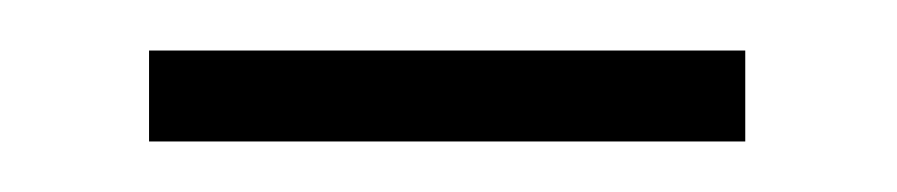

<svg xmlns="http://www.w3.org/2000/svg" viewBox="-20 -373 355 76"><path d="M39 -317V-353H275V-317Z"/></svg>

Font: Noto Sans Malayalam UI SemiCondensed ExtraLight
Style: Regular
Weight: 200
Width: 4
Designer: Jelle Bosma - Monotype Design Team
Foundry: Monotype Imaging Inc.
Version: Version 2.104; ttfautohint (v1.8.4.7-5d5b)